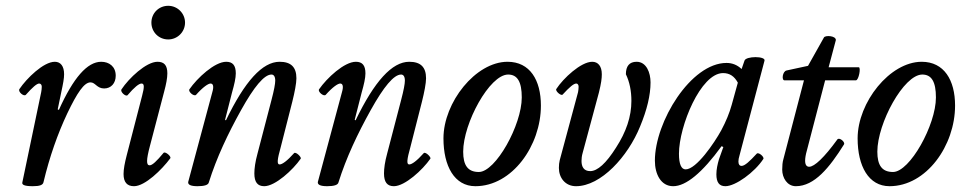

<svg xmlns="http://www.w3.org/2000/svg" viewBox="-20 -629 3318 662"><path d="M93 13C117 13 128 9 130 -1C151 -89 179 -168 212 -238C246 -309 270 -345 292 -345C309 -345 314 -324 339 -324C363 -324 379 -342 379 -368C379 -400 356 -416 329 -416C281 -416 233 -361 183 -250L179 -252L191 -310C198 -342 201 -359 201 -373C201 -401 189 -416 169 -416C130 -416 72 -359 47 -322C41 -313 62 -295 69 -302C92 -328 107 -341 115 -341C121 -341 124 -336 124 -330C124 -323 123 -317 122 -311L57 0C55 8 64 13 93 13Z M560 -493C592 -493 618 -519 618 -551C618 -583 592 -609 560 -609C527 -609 502 -583 502 -551C502 -519 527 -493 560 -493ZM442 13C480 13 538 -44 567 -83C572 -89 550 -108 544 -102C520 -73 505 -59 496 -59C484 -59 484 -77 497 -126L546 -313C553 -339 557 -360 557 -376C557 -404 546 -416 523 -416C484 -416 424 -359 399 -321C393 -313 414 -294 420 -301C443 -328 459 -341 468 -341C478 -341 478 -329 470 -299L417 -94C410 -67 406 -46 406 -29C406 -1 418 13 442 13Z M661 13C684 13 698 9 700 0C727 -86 766 -168 811 -249C856 -330 891 -372 916 -372C924 -372 929 -365 929 -351C929 -340 925 -318 916 -284L868 -100C860 -71 857 -48 857 -31C857 -1 868 13 891 13C929 13 990 -43 1017 -82C1020 -87 1000 -107 994 -101C970 -74 953 -62 944 -62C934 -62 936 -79 948 -122L988 -279C996 -311 1002 -342 1002 -359C1002 -398 983 -416 944 -416C885 -416 824 -349 759 -214L756 -216L780 -310C788 -338 793 -360 793 -376C793 -404 782 -416 760 -416C720 -416 660 -360 633 -321C628 -313 649 -295 656 -302C680 -329 698 -341 706 -341C715 -341 718 -331 712 -311L629 -2C627 8 638 13 661 13Z M1108 13C1131 13 1145 9 1147 0C1174 -86 1213 -168 1258 -249C1303 -330 1338 -372 1363 -372C1371 -372 1376 -365 1376 -351C1376 -340 1372 -318 1363 -284L1315 -100C1307 -71 1304 -48 1304 -31C1304 -1 1315 13 1338 13C1376 13 1437 -43 1464 -82C1467 -87 1447 -107 1441 -101C1417 -74 1400 -62 1391 -62C1381 -62 1383 -79 1395 -122L1435 -279C1443 -311 1449 -342 1449 -359C1449 -398 1430 -416 1391 -416C1332 -416 1271 -349 1206 -214L1203 -216L1227 -310C1235 -338 1240 -360 1240 -376C1240 -404 1229 -416 1207 -416C1167 -416 1107 -360 1080 -321C1075 -313 1096 -295 1103 -302C1127 -329 1145 -341 1153 -341C1162 -341 1165 -331 1159 -311L1076 -2C1074 8 1085 13 1108 13Z M1619 13C1746 13 1845 -127 1845 -265C1845 -353 1807 -416 1730 -416C1620 -416 1509 -276 1509 -152C1509 -56 1547 13 1619 13ZM1631 -36C1593 -36 1577 -59 1577 -106C1577 -204 1668 -372 1732 -372C1764 -372 1779 -347 1779 -293C1779 -198 1689 -36 1631 -36Z M1966 13C2052 13 2145 -89 2187 -193C2211 -251 2223 -301 2223 -345C2223 -378 2209 -416 2175 -416C2150 -416 2138 -401 2138 -373C2151 -346 2157 -315 2157 -281C2157 -227 2139 -174 2104 -120C2070 -66 2040 -39 2015 -39C1993 -39 1985 -54 1985 -74C1985 -82 1986 -92 1989 -102L2045 -310C2053 -342 2055 -359 2055 -373C2055 -401 2042 -416 2022 -416C1983 -416 1922 -359 1898 -322C1894 -315 1915 -297 1920 -303C1944 -329 1958 -341 1967 -341C1972 -341 1975 -336 1975 -330C1975 -323 1974 -317 1973 -311L1910 -77C1908 -69 1907 -60 1907 -50C1907 -16 1929 13 1966 13Z M2301 13C2345 13 2401 -33 2468 -125L2474 -122L2459 -80C2454 -63 2450 -45 2450 -28C2450 0 2460 13 2481 13C2516 13 2582 -35 2612 -81C2616 -88 2595 -106 2589 -99C2565 -73 2548 -57 2537 -57C2530 -57 2526 -62 2526 -72C2526 -78 2527 -84 2530 -94L2616 -420C2620 -436 2552 -436 2547 -420L2537 -391C2522 -405 2505 -412 2485 -412C2362 -412 2238 -209 2238 -75C2238 -28 2259 13 2301 13ZM2344 -45C2329 -45 2321 -63 2321 -99C2321 -194 2396 -377 2473 -377C2496 -377 2512 -366 2524 -344L2503 -268C2495 -239 2483 -210 2467 -180C2443 -136 2381 -45 2344 -45Z M2724 13C2788 13 2840 -51 2890 -131C2895 -140 2873 -157 2867 -148C2822 -86 2788 -54 2770 -54C2761 -54 2756 -61 2756 -75C2756 -84 2758 -96 2762 -110L2825 -352H2931C2941 -352 2949 -397 2941 -397H2837L2862 -491C2862 -506 2826 -508 2821 -500L2766 -402L2692 -386C2678 -383 2674 -352 2685 -352H2752L2681 -80C2678 -70 2677 -57 2677 -44C2677 -16 2694 13 2724 13Z M3047 13C3174 13 3273 -127 3273 -265C3273 -353 3235 -416 3158 -416C3048 -416 2937 -276 2937 -152C2937 -56 2975 13 3047 13ZM3059 -36C3021 -36 3005 -59 3005 -106C3005 -204 3096 -372 3160 -372C3192 -372 3207 -347 3207 -293C3207 -198 3117 -36 3059 -36Z"/></svg>

Font: Junicode Two Beta SemiCondensed Medium
Style: Italic
Weight: 500
Width: 4
Italic angle: -10°
Version: Version 1.063